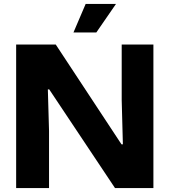

<svg xmlns="http://www.w3.org/2000/svg" viewBox="-20 -955 861 975"><path d="M62 0V-729H263L597 -222H604L598 -447V-729H759V0H564L230 -501H223L229 -290V0ZM353 -790 415 -935H569L469 -790Z"/></svg>

Font: Mona Sans SemiExpanded
Style: Bold
Weight: 700
Width: 6
Designer: Deni Anggara
Foundry: GitHub
Version: Version 2.000